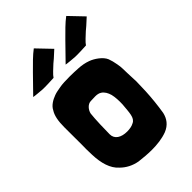

<svg xmlns="http://www.w3.org/2000/svg" viewBox="-222 -820 921 921"><g transform="rotate(-45 238.5 -359.5)"><path d="M245 13C281 13 317 9 349 -3C384 -17 402 -43 409 -74C416 -116 421 -165 423 -206C424 -231 424 -253 425 -272C420 -378 424 -360 418 -395C415 -412 411 -428 406 -441C395 -468 359 -492 334 -501C315 -508 294 -512 273 -513C256 -514 236 -515 215 -515C189 -515 163 -514 148 -511C132 -508 117 -506 104 -501C79 -492 55 -477 45 -456C31 -435 25 -403 25 -361C26 -231 25 -222 25 -212C25 -199 26 -186 26 -173C28 -115 42 -66 75 -37C98 -14 127 1 161 7C187 10 216 13 245 13ZM224 -133C184 -133 155 -150 155 -183C155 -213 157 -285 161 -318C165 -338 183 -360 204 -360C215 -360 225 -361 234 -361C247 -361 258 -359 267 -353C281 -344 290 -328 295 -310C300 -290 301 -265 300 -241C295 -189 296 -155 270 -143C258 -136 241 -133 224 -133ZM300 -563C316 -562 360 -564 376 -565C383 -577 409 -600 424 -614C437 -624 444 -631 477 -661L409 -732C382 -712 355 -684 325 -654C312 -640 259 -586 242 -569C250 -567 287 -564 300 -563ZM80 -563C96 -562 140 -564 156 -565C163 -577 189 -600 204 -614C217 -624 224 -631 257 -661L189 -732C162 -712 135 -684 105 -654C92 -640 39 -586 22 -569C30 -567 67 -564 80 -563Z"/></g></svg>

Font: Londrina Solid CC
Style: CC
Weight: 400
Designer: Marcelo Magalhaes
Foundry: Tipos Pereira
Version: Version 1.003;FEAKit 1.0